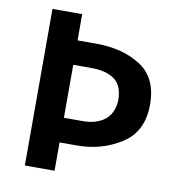

<svg xmlns="http://www.w3.org/2000/svg" viewBox="-78 -751 762 821"><g transform="rotate(10 303.5 -340.0)"><path d="M213 -680V-566H297Q408 -566 487 -516Q566 -466 566 -349Q566 -232 481 -177.5Q396 -123 288 -123H213V0H84V-680ZM293 -460H213V-230H295Q353 -230 389 -257.5Q425 -285 429 -342Q429 -407 393 -433.5Q357 -460 293 -460Z"/></g></svg>

Font: Palanquin Dark
Style: Regular
Weight: 400
Designer: Pria Ravichandran
Version: Version 1.000